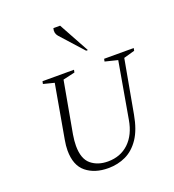

<svg xmlns="http://www.w3.org/2000/svg" viewBox="-146 -925 950 1048"><g transform="rotate(-20 329.0 -401.5)"><path d="M304 9Q226 9 176.5 -31Q127 -71 127 -158Q127 -185 133 -218L188 -529L125 -545L128 -560H311L308 -545L239 -529L185 -230Q179 -194 179 -166Q179 -90 217.5 -58Q256 -26 315 -26Q388 -26 436.5 -72Q485 -118 499 -201L556 -527L483 -545L486 -560H658L655 -545L591 -527L535 -218Q520 -134 486.5 -84.5Q453 -35 406.5 -13Q360 9 304 9ZM409 -635 292 -765Q275 -785 283 -812H322L419 -635Z"/></g></svg>

Font: Spectral SC ExtraLight
Style: Italic
Weight: 275
Italic angle: -10°
Designer: Jean-Baptiste Levee
Foundry: Production Type
Version: Version 2.001